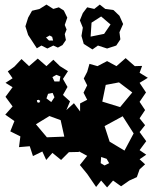

<svg xmlns="http://www.w3.org/2000/svg" viewBox="-20 -799 692 839"><path d="M361 -39 329 -78 361 -118 326 -137 355 -164 324 -135 281 -134 247 -100 209 -131 182 -100 165 -137 124 -117 110 -160 63 -156 69 -203 25 -225 43 -270 3 -298 35 -334 4 -376 35 -418 4 -437 35 -457 14 -487 43 -508 74 -541 107 -510 145 -543 183 -510 213 -538 242 -510 277 -488 255 -454 275 -419 255 -384 286 -356 270 -318 303 -348 330 -312V-347L361 -363L345 -394L361 -426L346 -456L361 -485L371 -520L406 -510L448 -532L489 -510L529 -545L569 -510L601 -511L590 -481L626 -459L590 -437L618 -395L590 -354L614 -318L590 -282L614 -252L590 -222L619 -182L590 -143L619 -123L590 -103L614 -81L590 -59L578 -25L545 -10L509 15L474 -10L448 20L422 -10L400 18ZM244 -465 226 -472 209 -462 218 -443H240ZM500 -439 442 -428 427 -355 505 -331 558 -395ZM210 -393 190 -389 183 -369 204 -353 218 -374ZM149 -363 141 -361 143 -352 151 -350 156 -358ZM245 -274 196 -292 137 -256 185 -199 261 -202ZM516 -291 437 -248 459 -180 524 -141 564 -216ZM446 -105 422 -113 420 -86 437 -76 457 -86ZM346 -607 336 -642 342 -678 329 -710 342 -742 361 -767 392 -760 416 -779 440 -760 476 -755 502 -730 518 -694 502 -658 506 -627 488 -600 448 -587 408 -600 384 -583ZM103 -646 91 -684 103 -722 120 -752 153 -760 183 -779 213 -760 237 -767 259 -753 274 -722 263 -690 271 -670 263 -650 268 -624 253 -602 233 -591 213 -600 187 -587 161 -600 141 -588ZM463 -692 422 -727 380 -700 376 -639 435 -651ZM208 -638 197 -644 181 -635 194 -622H212Z"/></svg>

Font: Rubik Gemstones
Style: Regular
Weight: 400
Designer: Hubert and Fischer, NaN
Foundry: Hubert and Fischer, NaN
Version: Version 2.200